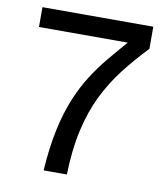

<svg xmlns="http://www.w3.org/2000/svg" viewBox="-76 -716 678 778"><g transform="rotate(10 263.5 -327.0)"><path d="M251.2 -1.9H155.5Q161.9 -97.8 177.6 -171.1Q193.4 -244.4 216.8 -301.3Q240.3 -358.1 269.6 -404Q299 -449.9 332.4 -490.1Q365.8 -530.4 401.6 -570.9H36.1V-652.4H492.2V-561.4Q439.4 -506.4 396.2 -450.3Q353 -394.3 321.4 -329.7Q289.9 -265.1 271.9 -184.9Q253.9 -104.8 251.2 -1.9Z"/></g></svg>

Font: Overused Grotesk Light
Style: Regular
Weight: 300
Designer: RandomMaerks
Version: Version 0.005